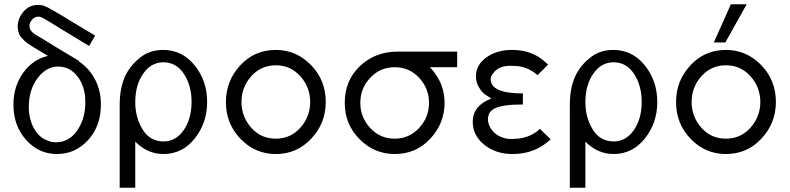

<svg xmlns="http://www.w3.org/2000/svg" viewBox="-20 -714 3703 900"><path d="M43 -224Q43 -309 88.5 -372.5Q134 -436 205 -452Q193 -459 170.5 -472.5Q148 -486 140 -491Q132 -496 116.5 -506Q101 -516 96 -521.5Q91 -527 82 -536Q73 -545 70.5 -552Q68 -559 65.5 -569Q63 -579 63 -590Q63 -626 88.5 -657.5Q114 -689 154 -691Q176 -691 188 -686Q213 -677 326 -607L426 -547L398 -499H397L288 -565Q204 -617 187 -626.5Q170 -636 161 -636Q143 -636 130.5 -622Q118 -608 118 -592Q118 -584 121.5 -576.5Q125 -569 131.5 -563Q138 -557 143 -553.5Q148 -550 157 -545Q166 -540 168 -539Q261 -481 350 -429V-426Q396 -396 424.5 -343.5Q453 -291 453 -224Q453 -123 393 -57.5Q333 8 247 8Q162 8 102.5 -58Q43 -124 43 -224ZM115 -213Q115 -157 138.5 -113.5Q162 -70 203 -55Q220 -47 246 -47Q306 -49 343 -104Q380 -159 380 -234Q380 -266 375 -286Q363 -338 330.5 -370Q298 -402 252 -402Q197 -402 156 -347.5Q115 -293 115 -213Z M541 166V-221Q541 -308 571 -366Q596 -413 640 -446.5Q684 -480 745 -480Q834 -480 892.5 -407.5Q951 -335 951 -236Q951 -138 893 -65Q835 8 746 8Q672 8 614 -50V166ZM614 -235Q614 -163 648.5 -107Q683 -51 747 -51Q804 -51 841 -104Q878 -157 878 -237Q878 -312 842.5 -367Q807 -422 746 -422Q688 -422 651 -368.5Q614 -315 614 -235Z M1039 -236Q1039 -335 1106 -407.5Q1173 -480 1273 -480Q1369 -480 1438 -409Q1507 -338 1507 -236Q1507 -137 1439.5 -64.5Q1372 8 1273 8Q1176 8 1107.5 -63Q1039 -134 1039 -236ZM1112 -236Q1112 -167 1157.5 -115.5Q1203 -64 1273 -64Q1342 -64 1388 -115.5Q1434 -167 1434 -236Q1434 -305 1388 -356.5Q1342 -408 1273 -408Q1204 -408 1158 -357Q1112 -306 1112 -236Z M1596 -232Q1596 -337 1667.5 -404.5Q1739 -472 1844 -472H2123V-399H1995Q2064 -327 2064 -232Q2064 -137 1997.5 -64.5Q1931 8 1830 8Q1735 8 1665.5 -61.5Q1596 -131 1596 -232ZM1669 -232Q1669 -165 1715 -114.5Q1761 -64 1830 -64Q1898 -64 1944.5 -114Q1991 -164 1991 -232Q1991 -299 1945 -349Q1899 -399 1830 -399Q1762 -399 1715.5 -349.5Q1669 -300 1669 -232Z M2196 -143Q2196 -219 2283 -252Q2262 -265 2251 -273Q2240 -281 2225.5 -304Q2211 -327 2211 -355Q2211 -411 2260.5 -445.5Q2310 -480 2380 -480Q2474 -480 2535 -424L2549 -411L2500 -362L2498 -363Q2496 -364 2496 -365Q2448 -405 2388 -405Q2320 -410 2293 -372Q2280 -357 2280 -343Q2280 -276 2431 -276V-224H2420Q2301 -224 2276 -187Q2267 -172 2267 -152Q2269 -125 2288.5 -101Q2308 -77 2343 -67Q2361 -61 2387 -63Q2411 -63 2432 -68Q2453 -73 2466 -79.5Q2479 -86 2489 -92.5Q2499 -99 2504.5 -104.5Q2510 -110 2511 -110L2561 -61Q2489 8 2382 8Q2304 8 2250 -35.5Q2196 -79 2196 -143Z M2651 166V-221Q2651 -308 2681 -366Q2706 -413 2750 -446.5Q2794 -480 2855 -480Q2944 -480 3002.5 -407.5Q3061 -335 3061 -236Q3061 -138 3003 -65Q2945 8 2856 8Q2782 8 2724 -50V166ZM2724 -235Q2724 -163 2758.5 -107Q2793 -51 2857 -51Q2914 -51 2951 -104Q2988 -157 2988 -237Q2988 -312 2952.5 -367Q2917 -422 2856 -422Q2798 -422 2761 -368.5Q2724 -315 2724 -235Z M3326 -515 3406 -694H3480L3380 -515ZM3149 -236Q3149 -335 3216 -407.5Q3283 -480 3383 -480Q3479 -480 3548 -409Q3617 -338 3617 -236Q3617 -137 3549.5 -64.5Q3482 8 3383 8Q3286 8 3217.5 -63Q3149 -134 3149 -236ZM3222 -236Q3222 -167 3267.5 -115.5Q3313 -64 3383 -64Q3452 -64 3498 -115.5Q3544 -167 3544 -236Q3544 -305 3498 -356.5Q3452 -408 3383 -408Q3314 -408 3268 -357Q3222 -306 3222 -236Z"/></svg>

Font: Coval
Style: ExtraLight
Weight: 250
Foundry: Context Ltd
Version: Version 001.000